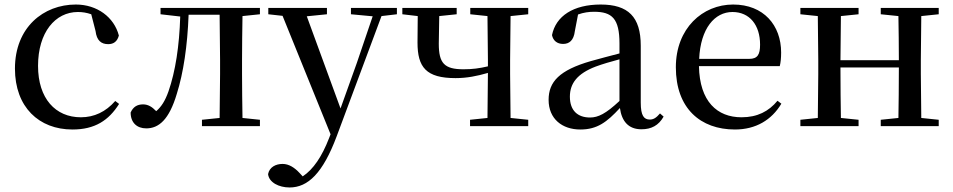

<svg xmlns="http://www.w3.org/2000/svg" viewBox="-20 -557 4209 848"><path d="M300 15C399 15 460 -25 506 -98L489 -111C447 -63 396 -39 337 -39C225 -39 148 -122 148 -266C148 -414 224 -504 324 -504C344 -504 363 -501 383 -494L402 -420C407 -378 427 -362 458 -362C482 -362 498 -374 505 -400C484 -481 409 -537 315 -537C172 -537 46 -436 46 -254C46 -84 152 15 300 15Z M949 0H1128V-28L1051 -36C1050 -92 1049 -175 1049 -230V-292C1049 -346 1050 -430 1051 -486L1128 -494V-522H689V-494L776 -484C772 -354 755 -242 724 -153C709 -111 693 -86 670 -66C651 -86 633 -96 612 -96C586 -96 568 -85 557 -60C557 -15 585 10 626 10C681 10 727 -28 761 -143C790 -235 808 -355 813 -492H950L952 -292V-230L950 -36L872 -28V0Z M1530 -494 1626 -485 1556 -279 1484 -78 1335 -485 1424 -494V-522H1165V-494L1228 -487L1440 36L1433 54C1402 134 1364 191 1317 222L1304 208C1281 183 1256 167 1228 167C1198 167 1170 181 1164 212C1168 249 1212 271 1259 271C1340 271 1406 208 1467 45L1665 -486L1733 -494V-522H1530Z M2057 -494 2133 -486 2135 -292V-264C2097 -255 2066 -251 2027 -251C1942 -251 1918 -278 1918 -364L1920 -486L1997 -494V-522H1757V-494L1825 -486L1824 -369C1824 -260 1862 -212 1992 -212C2042 -212 2087 -221 2135 -235L2133 -36L2056 -28V0H2313V-28L2235 -36L2233 -230V-292L2235 -486L2313 -494V-522H2057Z M2813 14C2857 14 2889 -3 2911 -42L2895 -56C2878 -36 2866 -29 2850 -29C2824 -29 2810 -46 2810 -104V-355C2810 -483 2754 -537 2633 -537C2512 -537 2435 -486 2418 -402C2423 -377 2441 -363 2467 -363C2494 -363 2514 -378 2519 -420L2533 -493C2558 -502 2581 -505 2604 -505C2683 -505 2716 -475 2716 -365V-321C2674 -310 2628 -298 2589 -287C2451 -247 2403 -196 2403 -116C2403 -32 2463 15 2543 15C2617 15 2660 -17 2718 -80C2726 -21 2756 14 2813 14ZM2716 -111C2656 -55 2622 -38 2586 -38C2532 -38 2497 -68 2497 -130C2497 -189 2530 -232 2611 -263C2641 -274 2678 -285 2716 -295Z M3226 15C3318 15 3388 -27 3431 -99L3414 -112C3375 -65 3325 -39 3255 -39C3148 -39 3070 -108 3067 -265H3424C3428 -281 3430 -301 3430 -325C3430 -445 3353 -537 3218 -537C3083 -537 2965 -432 2965 -260C2965 -78 3074 15 3226 15ZM3068 -297C3074 -432 3137 -504 3215 -504C3291 -504 3337 -446 3337 -360C3337 -316 3326 -297 3289 -297Z M3870 -494 3948 -486C3949 -432 3950 -351 3950 -291H3692L3694 -486L3772 -494V-522H3515V-494L3592 -486L3594 -292V-230L3592 -36L3515 -28V0H3772V-28L3694 -36C3693 -92 3692 -179 3692 -259H3950C3950 -179 3949 -92 3948 -36L3870 -28V0H4126V-28L4049 -36L4047 -230V-292L4049 -486L4126 -494V-522H3870Z"/></svg>

Font: Source Han Serif SC Medium
Style: Regular
Weight: 500
Designer: Ryoko NISHIZUKA 西塚涼子 (kana & ideographs); Frank Grießhammer (Latin, Greek & Cyrillic); Wenlong ZHANG 张文龙 (bopomofo); San
Foundry: Adobe
Version: Version 2.003;hotconv 1.1.1;makeotfexe 2.6.0